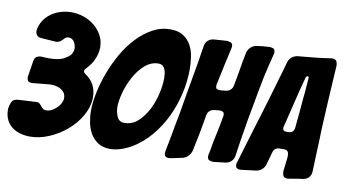

<svg xmlns="http://www.w3.org/2000/svg" viewBox="-109 -916 2001 1106"><g transform="rotate(10 891.5 -363.5)"><path d="M369 -399Q435 -356 435 -274V-266Q432 -213 402.5 -163Q373 -113 327.5 -74.5Q282 -36 226.5 -12.5Q171 11 116 11Q87 11 59.5 3.5Q32 -4 11 -20Q-10 -36 -22.5 -61Q-35 -86 -35 -120V-127Q-31 -151 -23 -167.5Q-15 -184 14 -186L121 -192H124Q131 -192 136.5 -187.5Q142 -183 156 -166L158 -164Q167 -154 183 -154Q198 -154 213 -161.5Q228 -169 241 -181Q254 -193 262.5 -208Q271 -223 272 -238V-241Q272 -259 264 -271Q256 -283 243.5 -290.5Q231 -298 215.5 -301.5Q200 -305 185 -305H179L76 -295Q58 -295 51.5 -302Q45 -309 45 -327L60 -421Q63 -440 74.5 -447Q86 -454 103 -454Q114 -453 125.5 -452.5Q137 -452 148 -452Q175 -452 200.5 -457Q226 -462 247 -477Q267 -489 274.5 -503.5Q282 -518 282 -531Q282 -551 271 -570.5Q260 -590 237 -590Q222 -590 210 -575Q191 -553 170 -553L83 -559Q65 -560 56.5 -570.5Q48 -581 48 -598Q53 -631 70 -657Q87 -683 112 -700.5Q137 -718 167.5 -727Q198 -736 229 -736Q265 -736 300.5 -724Q336 -712 363.5 -689.5Q391 -667 408.5 -635.5Q426 -604 426 -565Q426 -530 410.5 -495Q395 -460 366 -431Q358 -423 358 -415Q358 -407 369 -399Z M956 -529Q956 -459 939.5 -387Q923 -315 891.5 -249Q860 -183 813.5 -128Q767 -73 707 -37Q639 1 584 1Q541 1 513 -17Q485 -35 468 -63.5Q451 -92 444 -127Q437 -162 437 -196Q437 -244 449 -302.5Q461 -361 483.5 -421.5Q506 -482 538.5 -539Q571 -596 612.5 -640Q654 -684 703 -711Q752 -738 807 -738Q854 -738 883 -719Q912 -700 928.5 -670Q945 -640 950.5 -603Q956 -566 956 -529ZM637 -161Q684 -161 718 -192.5Q752 -224 775 -269.5Q798 -315 809 -365.5Q820 -416 820 -454Q820 -465 818.5 -478.5Q817 -492 812.5 -504Q808 -516 798.5 -524Q789 -532 774 -532Q730 -532 694.5 -500.5Q659 -469 634.5 -424Q610 -379 596.5 -330Q583 -281 583 -246Q583 -216 595 -188.5Q607 -161 637 -161Z M936 -7Q933 -6 925 -6Q899 -6 899 -31Q899 -39 900 -42L918 -135Q924 -169 930 -202Q936 -235 943 -269Q957 -354 969.5 -426Q982 -498 995 -570L1012 -677Q1015 -697 1029 -709.5Q1043 -722 1063 -724L1137 -729Q1151 -729 1162 -724Q1173 -719 1173 -702Q1173 -699 1171 -689L1148 -586L1124 -472Q1123 -470 1123 -463Q1123 -449 1131 -445.5Q1139 -442 1151 -442L1182 -445Q1198 -447 1209 -457Q1220 -467 1223 -483L1236 -553Q1241 -579 1244.5 -604Q1248 -629 1254 -655L1259 -681Q1264 -701 1279 -714.5Q1294 -728 1314 -730L1343 -734L1386 -737Q1400 -737 1409.5 -732.5Q1419 -728 1419 -712Q1419 -709 1419 -705.5Q1419 -702 1417 -697L1404 -646Q1394 -606 1384.5 -561.5Q1375 -517 1367 -472Q1359 -427 1351 -383.5Q1343 -340 1336 -302Q1331 -270 1325.5 -238Q1320 -206 1315 -174L1302 -86Q1299 -66 1285 -52.5Q1271 -39 1251 -37L1183 -29Q1168 -29 1157.5 -34Q1147 -39 1147 -56Q1147 -64 1148 -67L1152 -84Q1152 -86 1152.5 -87Q1153 -88 1153 -89L1155 -100V-101L1156 -104V-105L1158 -120Q1160 -125 1160.5 -130.5Q1161 -136 1162 -141Q1167 -165 1172.5 -190Q1178 -215 1183 -241L1193 -296Q1194 -298 1194 -305Q1194 -319 1185.5 -323Q1177 -327 1165 -327L1136 -324Q1120 -322 1109 -312Q1098 -302 1096 -288L1077 -182Q1072 -157 1067 -133Q1062 -109 1057 -84L1055 -74Q1050 -54 1036 -39.5Q1022 -25 1003 -21Z M1628 -9H1626L1621 -8Q1601 -8 1595 -18.5Q1589 -29 1589 -46L1598 -123L1599 -140Q1599 -154 1593 -162.5Q1587 -171 1571 -171H1546Q1515 -171 1507 -141L1487 -70Q1482 -50 1466.5 -37Q1451 -24 1431 -22L1423 -21Q1408 -19 1394 -17.5Q1380 -16 1367 -14L1348 -12H1346L1341 -11Q1330 -11 1322.5 -16.5Q1315 -22 1315 -34Q1315 -37 1315 -40.5Q1315 -44 1317 -48L1383 -268Q1394 -303 1407 -346Q1420 -389 1434 -435.5Q1448 -482 1461.5 -529Q1475 -576 1487 -617L1501 -667Q1507 -687 1522 -699Q1537 -711 1557 -713L1652 -722Q1699 -727 1745 -734H1747L1752 -735Q1772 -735 1778.5 -724.5Q1785 -714 1785 -697L1780 -615Q1775 -543 1771.5 -468.5Q1768 -394 1764 -321L1762 -251Q1761 -217 1759 -179L1755 -72Q1754 -52 1741.5 -38.5Q1729 -25 1709 -22L1693 -20Q1665 -15 1638 -11ZM1639 -602Q1639 -609 1632 -609Q1624 -607 1622 -601L1601 -522L1547 -302Q1545 -292 1545 -292Q1545 -273 1565 -273H1580Q1610 -275 1613 -306L1615 -328Q1617 -348 1619 -369Q1621 -390 1623 -412Q1625 -438 1627.5 -465.5Q1630 -493 1633 -522Z"/></g></svg>

Font: Bangerz 2
Style: Regular
Weight: 400
Designer: vernon adams
Foundry: Vernon Adams
Version: Version 2.10;December 28, 2023;FontCreator 13.0.0.2683 64-bi